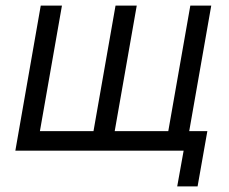

<svg xmlns="http://www.w3.org/2000/svg" viewBox="-20 -540 821 688"><path d="M615 128H688L723 -70H658L737 -520H662L583 -70H391L470 -520H394L315 -70H123L202 -520H126L35 0H638Z"/></svg>

Font: Fixel Text 20240404
Style: Italic
Weight: 400
Width: 4
Italic angle: -10°
Designer: AlfaBravo + MacPaw
Foundry: Kyrylo Tkachov, Marchela Mozhyna, Serhii Makarenko, Maria Weinstein, Zakhar Kryvoshyya
Version: Version 1.211;Glyphs 3.2 (3225)